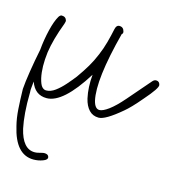

<svg xmlns="http://www.w3.org/2000/svg" viewBox="-114 -433 725 784"><g transform="rotate(15 248.0 -41.0)"><path d="M97 268Q21 268 -5 154Q-13 123 -15.5 85Q-18 47 -19 1Q-17 -28 -9.5 -75.5Q-2 -123 8 -172Q12 -216 22 -257.5Q32 -299 45 -321Q51 -330 57 -330Q75 -330 79 -313Q79 -310 76 -300Q62 -263 53 -230.5Q44 -198 40 -170Q32 -106 42 -61Q48 -36 56 -27Q64 -18 74 -18Q93 -18 112 -32Q131 -46 149 -66.5Q167 -87 181 -105Q203 -136 218 -161.5Q233 -187 245 -216Q257 -244 265 -273.5Q273 -303 279 -332Q283 -350 295 -350Q313 -350 317 -332Q319 -324 313 -320Q259 -113 278 -29Q286 3 305 3Q319 3 343.5 -15Q368 -33 400 -70L483 -166Q490 -174 498 -174Q512 -174 515 -159Q518 -146 468 -89Q447 -64 431 -47.5Q415 -31 404 -22Q338 34 310 34Q285 34 269 17Q253 0 246 -30Q236 -75 241 -129Q153 12 84 12Q34 12 16 -40Q15 -27 13.5 -15Q12 -3 13 7Q12 54 15 91.5Q18 129 24 157Q43 238 94 238Q101 238 107.5 236.5Q114 235 122 233Q126 232 128.5 231.5Q131 231 134 231Q150 231 153 242Q156 254 136 261Q117 268 97 268Z"/></g></svg>

Font: Oooh Baby
Style: Normal
Weight: 400
Designer: Robert E. Leuschke
Foundry: Robert E. Leuschke
Version: Version 1.011; ttfautohint (v1.8.3)